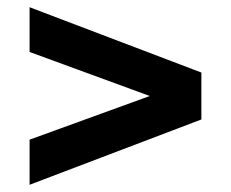

<svg xmlns="http://www.w3.org/2000/svg" viewBox="-20 -616 639 532"><path d="M538 -415V-285L62 -104V-229L395 -350L62 -472V-596Z"/></svg>

Font: Montserrat-Bold
Style: Bold
Weight: 700
Version: Version 7.200